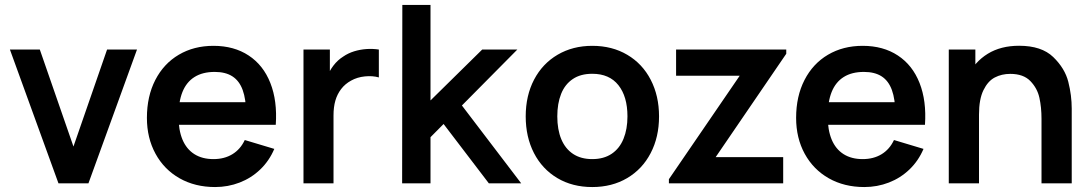

<svg xmlns="http://www.w3.org/2000/svg" viewBox="-20 -740 4406 775"><path d="M20 -540H140.7L276.5 -148.5L412.2 -540H533L337 0H216Z M573 -264.2Q573 -351.3 606.9 -417.2Q640.8 -483.2 701.8 -519.1Q762.7 -555 841.7 -555Q924.5 -555 983.7 -516Q1042.9 -477.1 1071.3 -404.9Q1099.8 -332.8 1093.1 -236.3H973.5V-280.3Q973.2 -339.5 959.6 -376.6Q946.1 -413.7 918.2 -431.7Q890.4 -449.7 846.7 -449.7Q797.8 -449.7 765.2 -429.2Q732.6 -408.8 716.5 -368.9Q700.5 -329 700.5 -270Q700.5 -215.2 716.5 -176.7Q732.6 -138.2 764.3 -118Q796.1 -97.8 841.7 -97.8Q885.7 -97.8 918.1 -117.6Q950.5 -137.4 968 -174.8L1087.2 -139Q1066.8 -90.9 1030.7 -56.2Q994.5 -21.4 947.5 -3.2Q900.4 15 848.3 15Q767.3 15 704.9 -20.3Q642.5 -55.7 607.8 -119.3Q573 -182.9 573 -264.2ZM662.5 -327.5H1034.2V-236.3H662.5Z M1205 -540H1311.5V-408.5L1298.5 -425.5Q1309 -453.2 1325.9 -475.3Q1342.8 -497.5 1365.5 -511.7Q1384.8 -525.1 1409 -532.7Q1433.2 -540.2 1458.8 -542Q1484.3 -543.8 1509.2 -540V-427.5Q1483.6 -434.8 1452.8 -431.6Q1421.9 -428.5 1397.3 -414.7Q1372.9 -401.4 1357.1 -380.7Q1341.2 -359.9 1333.7 -333.9Q1326.2 -307.8 1326.2 -274.3V0H1205Z M1604 -720H1717.7V0H1603.2ZM2068.2 -540 1660.8 -128.8V-278.6L1926.4 -540ZM1807 -363.4 2083.8 0H1953.2L1727.8 -295.5Z M2102 -270.2Q2102 -353.9 2135.8 -418.6Q2169.7 -483.2 2230.8 -519.1Q2292 -555 2370.7 -555Q2450.9 -555 2512 -518.8Q2573.2 -482.7 2606.7 -417.8Q2640.2 -353 2640.2 -270.2Q2640.2 -186.7 2606.4 -122Q2572.7 -57.2 2511.5 -21.1Q2450.3 15 2370.7 15Q2290.5 15 2229.6 -21.2Q2168.7 -57.4 2135.3 -122.2Q2102 -186.9 2102 -270.2ZM2512.7 -270.2Q2512.7 -350.2 2476.2 -396.2Q2439.7 -442.2 2370.7 -442.2Q2323.2 -442.2 2291.8 -420.8Q2260.2 -399.5 2244.9 -360.9Q2229.5 -322.2 2229.5 -270.2Q2229.5 -217 2245.6 -178.2Q2261.8 -139.5 2293.2 -118.7Q2324.8 -97.8 2370.7 -97.8Q2417.2 -97.8 2449.1 -119.3Q2481 -140.8 2496.8 -179.8Q2512.7 -218.8 2512.7 -270.2Z M2680 -16.7 2965.8 -434.3H2709V-540H3153.7V-523L2868.7 -105.7H3141.3V0H2680Z M3193.5 -264.2Q3193.5 -351.3 3227.4 -417.2Q3261.3 -483.2 3322.2 -519.1Q3383.2 -555 3462.2 -555Q3545 -555 3604.2 -516Q3663.4 -477.1 3691.8 -404.9Q3720.2 -332.8 3713.6 -236.3H3594V-280.3Q3593.7 -339.5 3580.1 -376.6Q3566.6 -413.7 3538.8 -431.7Q3510.9 -449.7 3467.2 -449.7Q3418.2 -449.7 3385.7 -429.2Q3353.1 -408.8 3337 -368.9Q3321 -329 3321 -270Q3321 -215.2 3337 -176.7Q3353.1 -138.2 3384.8 -118Q3416.6 -97.8 3462.2 -97.8Q3506.2 -97.8 3538.6 -117.6Q3571 -137.4 3588.5 -174.8L3707.7 -139Q3687.3 -90.9 3651.2 -56.2Q3615 -21.4 3568 -3.2Q3520.9 15 3468.8 15Q3387.8 15 3325.4 -20.3Q3263 -55.7 3228.2 -119.3Q3193.5 -182.9 3193.5 -264.2ZM3283 -327.5H3654.7V-236.3H3283Z M4057.8 -441.8Q4023.2 -441.8 3995.3 -427.2Q3967.5 -412.7 3949.6 -376Q3931.7 -339.3 3931.7 -277.5L3860.2 -308.2Q3860.2 -377.9 3887.2 -434Q3914.2 -490.2 3966.8 -522.8Q4019.5 -555.3 4093.7 -555.3Q4184.2 -555.3 4231.3 -509.8Q4278.5 -464.2 4292.2 -409.5Q4306 -354.8 4306 -301.5V0H4184V-260.2Q4184 -307 4175.5 -345.3Q4167.1 -383.7 4139 -412.8Q4111 -441.8 4057.8 -441.8ZM3809.7 -540H3917V-372.5H3931.7V0H3809.7Z"/></svg>

Font: Tap Sans
Style: Regular
Weight: 400
Designer: Tap Payments
Foundry: Tap Payments
Version: Version 1.001;Glyphs 3.1.2 (3151)